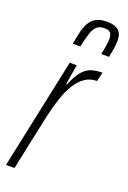

<svg xmlns="http://www.w3.org/2000/svg" viewBox="-144 -782 555 831"><g transform="rotate(20 134.0 -366.0)"><path d="M-1 0 107 -510H139L124 -418H128Q145 -460 163 -481.5Q181 -503 203.5 -510.5Q226 -518 255 -518L245 -476Q214 -476 190.5 -460Q167 -444 149 -415.5Q131 -387 117.5 -347Q104 -307 93 -259L38 0ZM91 -592Q97 -623 102.5 -648Q108 -673 119 -692Q130 -711 148.5 -721.5Q167 -732 196 -732Q225 -732 240.5 -724.5Q256 -717 262.5 -703.5Q269 -690 269 -670Q269 -654 266 -634.5Q263 -615 258 -592H222Q227 -614 230 -632.5Q233 -651 233 -665Q233 -683 225.5 -692.5Q218 -702 198 -702Q174 -702 161.5 -689.5Q149 -677 141.5 -653Q134 -629 126 -592Z"/></g></svg>

Font: Saira UltraCondensed ExtraLight
Style: Italic
Weight: 250
Width: 1
Italic angle: -12°
Designer: Hector Gatti with collaboration of the Omnibus-Type team
Foundry: Omnibus-Type
Version: Version 1.101